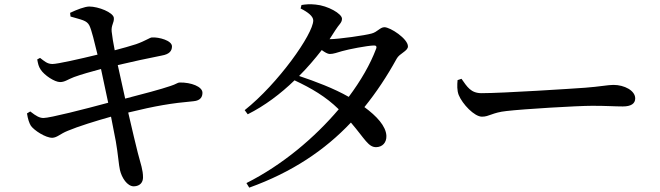

<svg xmlns="http://www.w3.org/2000/svg" viewBox="-20 -807 3030 882"><path d="M104 -286C108 -260 114 -242 122 -229C137 -208 189 -174 220 -174C243 -175 256 -192 291 -206C338 -226 422 -252 490 -271L512 -158C522 -102 526 -45 531 -26C539 9 564 49 595 49C625 48 637 29 637 8C637 -26 627 -52 613 -105C604 -142 588 -206 569 -290C696 -321 768 -333 869 -342C903 -345 910 -364 910 -381C910 -409 858 -429 805 -428C796 -428 789 -420 763 -412C723 -398 633 -374 555 -354L521 -508C580 -522 667 -541 724 -552C758 -558 770 -573 770 -594C770 -621 710 -637 678 -635C669 -635 648 -619 605 -604C577 -595 545 -586 507 -576C500 -611 496 -636 493 -662C490 -692 505 -702 503 -725C500 -750 432 -777 390 -777C370 -777 331 -762 302 -748L304 -731C354 -716 379 -714 391 -689C401 -668 414 -614 428 -556C346 -536 244 -513 221 -513C197 -513 184 -526 164 -541L151 -534C155 -513 157 -502 167 -487C184 -461 231 -430 256 -430C278 -430 291 -442 320 -453C353 -465 399 -478 444 -490L477 -335C370 -306 209 -265 180 -265C162 -265 147 -273 119 -295Z M1112 34 1125 55C1322 -16 1472 -117 1592 -244C1657 -168 1672 -130 1709 -131C1737 -132 1756 -152 1755 -183C1753 -228 1710 -274 1654 -315C1709 -383 1758 -457 1802 -537C1815 -562 1854 -572 1854 -594C1854 -629 1773 -682 1746 -682C1726 -682 1714 -660 1687 -653C1660 -645 1536 -627 1494 -627L1521 -669C1537 -695 1551 -702 1551 -721C1551 -744 1486 -781 1430 -786C1403 -789 1384 -787 1365 -784L1361 -768C1395 -751 1419 -732 1419 -713C1419 -651 1257 -422 1104 -301L1118 -282C1196 -321 1269 -376 1333 -438C1410 -402 1477 -363 1536 -305C1425 -174 1277 -49 1112 34ZM1354 -458C1392 -496 1427 -537 1458 -577C1472 -567 1485 -559 1495 -559C1512 -559 1530 -566 1551 -572C1582 -581 1666 -597 1696 -598C1707 -599 1713 -594 1707 -581C1681 -512 1638 -437 1582 -362C1514 -401 1426 -434 1354 -458Z M2100 -445 2082 -439C2080 -417 2079 -392 2087 -371C2104 -329 2159 -271 2194 -271C2228 -271 2241 -290 2307 -297C2383 -306 2631 -321 2701 -321C2768 -321 2803 -318 2841 -318C2879 -318 2898 -331 2898 -355C2898 -391 2848 -417 2798 -417C2773 -417 2735 -409 2668 -404C2613 -400 2291 -379 2192 -379C2143 -379 2126 -408 2100 -445Z"/></svg>

Font: Noto Serif CJK KR SemiBold
Style: Regular
Weight: 600
Designer: Ryoko NISHIZUKA 西塚涼子 (kana & ideographs); Frank Grießhammer (Latin, Greek & Cyrillic); Wenlong ZHANG 张文龙 (bopomofo); San
Foundry: Adobe
Version: Version 2.001;hotconv 1.1.0;makeotfexe 2.6.0